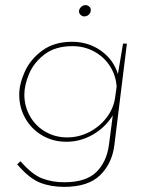

<svg xmlns="http://www.w3.org/2000/svg" viewBox="-20 -548 586 749"><path d="M475 -378 426 19Q417 90 370.5 135.5Q324 181 230 181Q178 181 136 164.5Q94 148 47 93L60 81Q105 133 144.5 148Q184 163 230 163Q315 163 355.5 123.5Q396 84 405 17L420 -98Q391 -51 342.5 -23Q294 5 239 5Q187 5 145 -19.5Q103 -44 79 -86Q55 -128 55 -179Q55 -220 76.5 -268Q98 -316 144.5 -350.5Q191 -385 261 -385Q325 -385 374 -350Q423 -315 440 -259L460 -378ZM435 -210Q432 -254 409 -290Q386 -326 347.5 -347Q309 -368 263 -368Q196 -368 154 -336Q112 -304 93.5 -260Q75 -216 75 -179Q75 -134 96.5 -95.5Q118 -57 156.5 -34.5Q195 -12 242 -12Q288 -12 328.5 -33Q369 -54 396 -89.5Q423 -125 429 -167ZM288 -504Q289 -514 296.5 -521Q304 -528 314 -528Q322 -528 328.5 -522Q335 -516 334 -508Q334 -498 326.5 -491Q319 -484 309 -484Q300 -484 294 -490.5Q288 -497 288 -504Z"/></svg>

Font: Josefin Sans Thin
Style: Italic
Weight: 200
Italic angle: -7°
Designer: Santiago Orozco
Foundry: Typemade
Version: Version 2.000